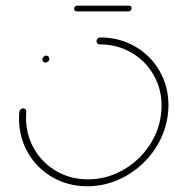

<svg xmlns="http://www.w3.org/2000/svg" viewBox="-20 -649 609 669"><path d="M127.8 -441.5Q127.8 -447 131.7 -451.1Q135.6 -455.2 140.7 -455.2Q145.6 -455.2 148.7 -451.9Q151.9 -448.5 151.9 -443.7Q151.9 -438.5 147.8 -434.8Q143.7 -431.1 138.5 -431.1Q133.7 -431.1 130.7 -434.1Q127.8 -437 127.8 -441.5ZM316.3 -506.7Q317 -511.9 320.7 -515.2Q324.4 -518.5 329.3 -518.5Q395.9 -518.5 450.4 -487.2Q504.8 -455.9 535.9 -401.9Q567 -347.8 567 -282.2Q567 -271.1 565.9 -259.3Q559.6 -188.9 519.6 -129.3Q479.6 -69.6 417 -34.8Q354.4 0 284.1 0Q217.4 0 163 -31.3Q108.5 -62.6 77.4 -116.7Q46.3 -170.7 46.3 -236.3Q46.3 -247.8 47.4 -259.3Q48.1 -264.4 52 -268Q55.9 -271.5 60.7 -271.5Q65.6 -271.5 68.9 -268Q72.2 -264.4 71.5 -259.3Q70.7 -252.2 70.7 -238.9Q70.7 -179.3 99.1 -130.2Q127.4 -81.1 176.7 -52.6Q225.9 -24.1 286.3 -24.1Q350.4 -24.1 407 -55.7Q463.7 -87.4 500 -141.3Q536.3 -195.2 541.9 -259.3Q543 -270.4 543 -280.7Q543 -340 514.6 -388.9Q486.3 -437.8 437 -466.1Q387.8 -494.4 327.4 -494.4Q322.2 -494.4 319.1 -498Q315.9 -501.5 316.3 -506.7ZM238.1 -618.5Q238.1 -623 241.3 -626.1Q244.4 -629.3 249.3 -629.3H429.6Q433.7 -629.3 436.1 -626.9Q438.5 -624.4 438.5 -620.4Q438.5 -615.9 435.4 -612.6Q432.2 -609.3 427.4 -609.3H247.4Q243.3 -609.3 240.7 -611.9Q238.1 -614.4 238.1 -618.5Z"/></svg>

Font: 26F Galaxy Sans Thin
Style: Italic
Weight: 100
Italic angle: -4.99998°
Designer: C₂₉H₂₅N₃O₅
Version: Version 1.200